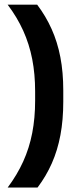

<svg xmlns="http://www.w3.org/2000/svg" viewBox="-20 -696 354 839"><path d="M133.5 -296.5V-256Q133.5 -180.5 120.8 -114.8Q108 -49 81.5 9.5Q55 68 13.5 123.5H144Q181.5 74 206.5 17.5Q231.5 -39 244 -105.5Q256.5 -172 256.5 -251.5V-300.5Q256.5 -380 243.8 -446.2Q231 -512.5 205.5 -569.2Q180 -626 142.5 -675.5H13.5Q55 -620.5 81.5 -561.8Q108 -503 120.8 -437.5Q133.5 -372 133.5 -296.5Z"/></svg>

Font: Anek Kannada Medium SemiBold
Style: Regular
Weight: 600
Version: Version 1.003